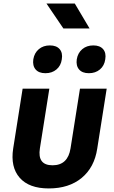

<svg xmlns="http://www.w3.org/2000/svg" viewBox="-20 -1048 640 1078"><path d="M254 10Q143 10 90.5 -50Q38 -110 54 -214L107 -550H257L204 -215Q189 -120 275 -120Q361 -120 376 -215L429 -550H579L526 -214Q510 -108 438.5 -49Q367 10 254 10ZM479 -637Q442 -637 424 -658Q406 -679 411 -715Q417 -751 442 -772Q467 -793 504 -793Q541 -793 559 -772Q577 -751 571 -715Q566 -679 541 -658Q516 -637 479 -637ZM235 -637Q198 -637 180 -658Q162 -679 167 -715Q173 -751 198 -772Q223 -793 260 -793Q297 -793 315 -772Q333 -751 327 -715Q322 -679 297 -658Q272 -637 235 -637ZM336 -888 241 -1028H400L483 -888Z"/></svg>

Font: JetBrains Mono NL ExtraBold
Style: Italic
Weight: 800
Italic angle: -9°
Monospace: yes
Designer: Philipp Nurullin, Konstantin Bulenkov
Foundry: JetBrains
Version: Version 2.305; ttfautohint (v1.8.4.7-5d5b)